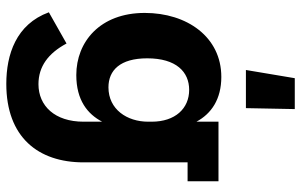

<svg xmlns="http://www.w3.org/2000/svg" viewBox="-193 -540 955 609"><g transform="rotate(90 284.5 -235.5)"><path d="M202 -538H323L326 -693H228ZM555 -353V-451H366V-381C341 -428 295 -460 224 -460C97 -460 21 -351 21 -217C21 -75 113 0 218 0C298 0 342 -36 366 -82V-23C366 68 316 120 247 120C191 120 149 89 118 31L19 87C57 191 153 222 246 222C415 222 495 121 495 -23V-353ZM366 -228C366 -161 327 -102 257 -102C203 -102 165 -139 165 -225C165 -317 208 -358 265 -358C324 -358 366 -314 366 -239Z"/></g></svg>

Font: Zilla Slab Bold
Style: Regular
Weight: 700
Designer: Typotheque.com
Foundry: Typotheque type foundry
Version: Version 1.3; 2018